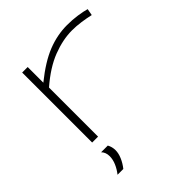

<svg xmlns="http://www.w3.org/2000/svg" viewBox="-207 -678 1032 1032"><g transform="rotate(-45 309.5 -161.5)"><path d="M160 -532V-413Q248 -484 321 -513Q394 -542 469 -542Q510 -542 547 -536.5Q584 -531 608 -524L601 -486Q571 -493 535.5 -498Q500 -503 468 -503Q398 -503 321.5 -473.5Q245 -444 163 -373V0H118V-532ZM92 219Q111 195 122 169Q133 143 133 119Q133 89 115 71H166Q178 93 178 118Q178 142 166.5 168.5Q155 195 136 219Z"/></g></svg>

Font: Georama ExtraExtended ExtraLight
Style: Regular
Weight: 200
Width: 8
Designer: Jean-Baptiste Levee
Foundry: Production Type
Version: Version 1.000